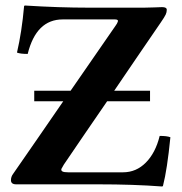

<svg xmlns="http://www.w3.org/2000/svg" viewBox="-20 -673 664 701"><path d="M429.2 -43.9Q477.5 -43.9 512.7 -79.6Q547.9 -115.2 563 -176.8Q589.8 -176.8 602.1 -171.9Q590.3 -53.2 575.2 4.9Q575.2 7.8 570.8 7.8Q467.8 0 337.9 0H39.1Q20 0 20 -15.1Q20 -27.8 27.8 -38.1Q58.6 -82 119.6 -170.7Q180.7 -259.3 210.9 -303.2H126H105V-341.8H237.8Q265.1 -381.3 319.8 -460.4Q374.5 -539.6 401.9 -579.1Q405.3 -584 407 -586.9Q408.7 -589.8 410.2 -594Q411.6 -598.1 408.9 -600.1Q406.2 -602.1 399.9 -602.1H209Q112.3 -602.1 81.1 -476.1Q54.2 -476.1 42 -481Q59.6 -556.6 67.9 -649.9Q67.9 -652.8 71.8 -652.8Q195.3 -645 305.2 -645H505.9Q522.5 -645 544.9 -646Q567.4 -647 571.8 -647Q588.9 -647 588.9 -637.2Q588.9 -628.4 585 -619.9Q581.1 -611.3 566.9 -590.8Q538.1 -549.3 481.7 -466.3Q425.3 -383.3 397 -341.8H505.9H527.8V-303.2H371.1Q344.2 -264.6 291.7 -187.5Q239.3 -110.4 212.9 -71.8Q209 -65.9 204.1 -56.2Q202.6 -49.8 208.3 -46.9Q213.9 -43.9 229 -43.9Z"/></svg>

Font: Common Serif
Style: Bold
Weight: 700
Designer: Philipp H. Poll, Khaled Hosny
Foundry: Stefan Peev, Context Ltd.
Version: Version 1.026